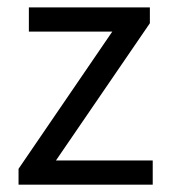

<svg xmlns="http://www.w3.org/2000/svg" viewBox="-20 -506 464 526"><path d="M287.6 -419.4H59.1V-485.8H390.6V-442.4L133.3 -66.4H398.4V0H30.8V-43.5Z"/></svg>

Font: Varta
Style: Regular
Weight: 400
Designer: Joana Correia, Viktoriya Grabowska, Eben Sorkin
Foundry: Sorkin Type
Version: Version 1.003; ttfautohint (v1.3) -l 8 -r 24 -G 200 -x 12 -H